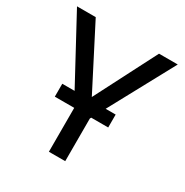

<svg xmlns="http://www.w3.org/2000/svg" viewBox="-164 -843 938 975"><g transform="rotate(30 305.0 -355.5)"><path d="M305.2 -349.6 490.7 -710.9H600.6L396 -333H454.6V-257.3H355L351.1 -250V0H255.4V-256.3L254.9 -257.3H141.6V-333H213.9L9.8 -710.9H119.6Z"/></g></svg>

Font: GeogebraSans
Style: Regular
Weight: 400
Designer: Google
Version: Version 1.100140; 2013